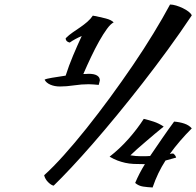

<svg xmlns="http://www.w3.org/2000/svg" viewBox="-20 -781 867 848"><path d="M827 -713Q777 -638 721.5 -562Q666 -486 609.5 -413.5Q553 -341 497.5 -273.5Q442 -206 391 -147.5Q340 -89 295.5 -41.5Q251 6 217 39Q206 37 192.5 23.5Q179 10 175 -7Q214 -42 262 -95.5Q310 -149 361.5 -213.5Q413 -278 465.5 -349.5Q518 -421 567 -493Q616 -565 658 -634Q700 -703 731 -761Q743 -761 758 -756.5Q773 -752 787.5 -745Q802 -738 813 -729.5Q824 -721 827 -713ZM373 -455Q396 -455 408.5 -447.5Q421 -440 421 -426Q421 -424 419 -417.5Q417 -411 416 -406Q405 -407 393.5 -408Q382 -409 372 -409Q340 -409 307 -404Q274 -399 245 -399Q221 -399 202.5 -407Q184 -415 177 -429Q182 -433 209.5 -437.5Q237 -442 270 -447Q284 -491 302.5 -535Q321 -579 341 -622Q327 -616 313 -608.5Q299 -601 288 -593Q270 -597 270 -612Q285 -627 302 -638.5Q319 -650 335 -661Q351 -672 365.5 -684.5Q380 -697 390 -712Q422 -706 447 -699.5Q472 -693 482 -682Q469 -676 452.5 -653.5Q436 -631 418 -599Q400 -567 382 -529Q364 -491 348 -454Q355 -454 361.5 -454.5Q368 -455 373 -455ZM749 -244Q774 -242 794.5 -235Q815 -228 827 -214Q772 -159 730 -101Q738 -103 745 -103Q755 -96 758 -85L711 -72Q676 -18 654 47Q632 46 612 43Q592 40 577 27Q595 -16 620 -56Q591 -56 570.5 -57Q550 -58 532.5 -62Q515 -66 499 -72Q483 -78 464 -89Q509 -124 547.5 -167.5Q586 -211 615 -256Q637 -251 659.5 -243.5Q682 -236 703 -222Q684 -207 663.5 -189.5Q643 -172 623 -155Q603 -138 585.5 -122.5Q568 -107 556 -95Q568 -93 579.5 -92Q591 -91 602 -91Q612 -91 622 -91Q632 -91 643 -92Q669 -130 695 -168Q721 -206 749 -244Z"/></svg>

Font: Sweet Mavka Script
Style: Regular
Weight: 500
Designer: Pablo Impallari/Anastassiya Vishnevskaya
Foundry: Pablo Impallari/ Anastassiya Vishnevskaya
Version: Version 2.0/www.impallari.com/   behance.net/sweetcherry